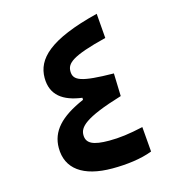

<svg xmlns="http://www.w3.org/2000/svg" viewBox="-106 -791 798 884"><g transform="rotate(-15 293.0 -349.5)"><path d="M321.8 3.9C389.6 3.9 459 -4.4 513.2 -25.4L503.4 -144.5C436 -129.4 389.6 -123.5 340.3 -123.5C264.6 -123.5 231.9 -138.7 231.9 -179.2C231.9 -215.8 260.3 -252.4 444.3 -308.1L440.9 -417C285.2 -418.9 250 -433.6 250 -478C250 -515.6 276.4 -543 444.8 -585L435.5 -702.6C198.7 -643.6 127.4 -569.3 127.4 -479.5C127.4 -397 182.1 -357.9 272 -346.2V-336.4C158.2 -287.1 106.9 -230 106.9 -150.9C106.9 -52.2 181.2 3.9 321.8 3.9Z"/></g></svg>

Font: Cascadia Code NF SemiBold
Style: Regular
Weight: 600
Monospace: yes
Designer: Aaron Bell
Foundry: Saja Typeworks
Version: Version 2404.023